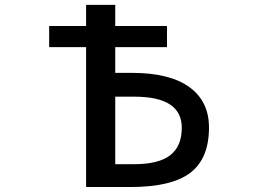

<svg xmlns="http://www.w3.org/2000/svg" viewBox="-20 -751 1040 772"><path d="M443.4 -458H510.7Q662.1 -458 741.2 -400.9Q820.3 -343.8 820.3 -238.3Q820.3 -113.3 745.1 -56.2Q669.9 1 503.9 1H326.2V-561.5H177.7V-646.5H326.2V-731.4H443.4V-646.5H651.4V-561.5H443.4ZM443.4 -90.8H518.6Q618.2 -90.8 664.6 -127Q710.9 -163.1 710.9 -237.3Q710.9 -362.3 520.5 -362.3H443.4Z"/></svg>

Font: GenEi Gothic M SemiBold
Style: Regular
Weight: 500
Designer: o_tamon (Modified); [Source Han Sans]
Ryoko NISHIZUKA  (kana & ideographs); Paul D. Hunt (Latin, Greek & Cyrillic); Wenl
Version: Version 1.1a;Original Version 1.004